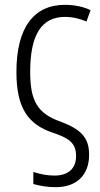

<svg xmlns="http://www.w3.org/2000/svg" viewBox="-20 -562 415 795"><path d="M211 213C298 213 349 162 349 79C349 8 316 -26 232 -58C133 -92 105 -147 105 -265C105 -418 152 -492 249 -492C282 -492 312 -484 338 -473L355 -520C326 -534 289 -542 249 -542C120 -542 48 -448 48 -264C48 -112 98 -47 197 -13C263 9 295 28 295 84C295 133 266 165 205 165C175 165 146 159 118 150V200C147 208 177 213 211 213Z"/></svg>

Font: Noto Sans Display SemiCondensed Light
Style: Regular
Weight: 300
Width: 4
Designer: Monotype Design Team
Foundry: Monotype Imaging Inc.
Version: Version 1.900